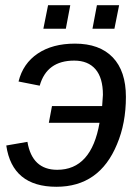

<svg xmlns="http://www.w3.org/2000/svg" viewBox="-20 -705 532 735"><path d="M267 -538Q361 -538 411.5 -485.5Q462 -433 462 -334Q462 -233 428 -153Q361 10 196 10Q27 10 4 -148L85 -162Q103 -55 199 -55Q330 -55 361 -235H167L179 -299H371L374 -342Q374 -407 345.5 -440Q317 -473 264 -473Q159 -473 132 -377L51 -393Q68 -462 124.5 -500Q181 -538 267 -538ZM418 -595H334L351 -685H436ZM232 -595H146L164 -685H249Z"/></svg>

Font: Libra Sans
Style: Italic
Weight: 400
Italic angle: -12°
Foundry: Context Ltd
Version: Version 1.002